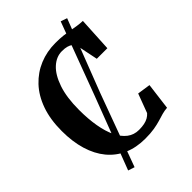

<svg xmlns="http://www.w3.org/2000/svg" viewBox="-261 -926 1117 1117"><g transform="rotate(-45 297.5 -368.0)"><path d="M123 71 294.5 -379 459 -820 498.5 -806.5 327.5 -364 163 84ZM324 11Q250 11 192 -14.8Q134 -40.5 94 -89Q54 -137.5 33 -207Q12 -276.5 12 -364.5Q12 -459.5 37.8 -532Q63.5 -604.5 109.8 -653.5Q156 -702.5 217 -727.8Q278 -753 348 -753Q384.5 -753 412.2 -749.8Q440 -746.5 462.8 -742.2Q485.5 -738 506.8 -734.8Q528 -731.5 552 -730.5L540.5 -517.5H453.5L424 -662Q418 -669 408 -676Q398 -683 382.2 -687.8Q366.5 -692.5 341 -692.5Q295 -692.5 256.2 -657Q217.5 -621.5 193.8 -552Q170 -482.5 170 -380Q170 -306 180.5 -245.2Q191 -184.5 211.8 -141.2Q232.5 -98 263.2 -74.5Q294 -51 335 -51Q360.5 -51 379.5 -55Q398.5 -59 412.5 -67Q426.5 -75 437 -87L481 -204.5L562 -192.5L541 -27Q518 -25.5 497.2 -19.5Q476.5 -13.5 453.5 -6.5Q430.5 0.5 399.2 5.8Q368 11 324 11Z"/></g></svg>

Font: Merriweather 24pt SemiCondensed
Style: Bold
Weight: 700
Width: 4
Designer: Eben Sorkin
Foundry: Eben Sorkin
Version: Version 2.100